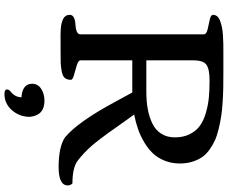

<svg xmlns="http://www.w3.org/2000/svg" viewBox="-96 -630 961 808"><g transform="rotate(90 384.0 -225.5)"><path d="M471.2 128.9Q471.2 172.4 443.4 204.1Q415.5 235.8 375 235.8Q356 235.8 356 224.6Q356 220.2 358.2 216.8Q360.4 213.4 365.7 209Q371.1 204.6 372.1 203.6Q388.2 188 389.2 164.1Q363.8 163.1 347.9 152.1Q332 141.1 332 119.6Q332 94.7 353.5 81.1Q375 67.4 403.3 67.4Q465.3 67.4 471.2 128.9ZM667.5 -502Q667.5 -467.3 655.5 -438Q643.6 -408.7 624.3 -388.4Q605 -368.2 577.6 -352.1Q550.3 -335.9 522 -326.2Q493.7 -316.4 461.4 -310.1L486.8 -274.9Q497.1 -260.7 514.2 -236.3Q531.2 -211.9 541.3 -198Q551.3 -184.1 566.9 -163.8Q582.5 -143.6 594.7 -129.6Q606.9 -115.7 623 -100.3Q639.2 -85 655.3 -72.8Q684.6 -50.3 751.5 -50.3Q759.8 -42 759.8 -30.8Q759.8 7.8 682.6 7.8Q597.2 7.8 556.6 -19.5H557.1Q493.2 -72.3 409.2 -228L368.7 -302.2H233.4V-84Q233.4 -75.2 253.9 -68.8Q274.4 -62.5 294.9 -56.9Q315.4 -51.3 315.4 -43.9Q315.4 -27.8 307.6 -18.3Q299.8 -8.8 279.1 -5.1Q258.3 -1.5 244.6 -1Q231 -0.5 198.2 -0.5Q185.5 -0.5 179.2 -0.5Q172.4 -0.5 159.2 -0.5Q144 0 129.4 -0.2Q114.7 -0.5 101.8 -1.2Q88.9 -2 77.9 -4.6Q66.9 -7.3 58.8 -11.5Q50.8 -15.6 46.4 -22.5Q42 -29.3 42 -39.1Q42 -51.3 54.7 -56.9Q67.4 -62.5 83 -63Q98.6 -63.5 111.3 -68.4Q124 -73.2 124 -84V-602.5Q124 -614.3 103.5 -619.1Q83 -624 62.5 -628.2Q42 -632.3 42 -642.1Q42 -652.3 48.6 -659.9Q55.2 -667.5 68.4 -672.1Q81.5 -676.8 95.2 -679.7Q108.9 -682.6 129.4 -683.8Q149.9 -685.1 164.1 -685.3Q178.2 -685.5 199.2 -685.5H283.7Q320.3 -685.5 347.9 -685.1Q375.5 -684.6 409.7 -682.4Q443.8 -680.2 469.2 -676.3Q494.6 -672.4 522.9 -665.5Q551.3 -658.7 571.3 -649.4Q591.3 -640.1 610.6 -626.2Q629.9 -612.3 641.6 -594.7Q653.3 -577.1 660.4 -553.7Q667.5 -530.3 667.5 -502ZM557.6 -481.4Q557.6 -517.1 544.2 -543.9Q530.8 -570.8 509.3 -586.4Q487.8 -602.1 455.6 -611.6Q423.3 -621.1 391.4 -624.3Q359.4 -627.4 318.8 -627.4Q270.5 -627.4 252 -614.3Q233.4 -601.1 233.4 -558.1V-361.3H365.2Q405.8 -361.3 439 -367.4Q472.2 -373.5 499.8 -387Q527.3 -400.4 542.5 -424.6Q557.6 -448.7 557.6 -481.4Z"/></g></svg>

Font: Corben
Style: Regular
Weight: 400
Designer: vernon adams
Foundry: vernon adams
Version: Version 1.100